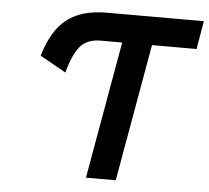

<svg xmlns="http://www.w3.org/2000/svg" viewBox="-51 -754 880 809"><g transform="rotate(5 389.5 -350.0)"><path d="M341.5 0 444 -580.5H353.5Q295 -580.5 265.8 -545Q236.5 -509.5 216.5 -433.5L106.5 -495.5Q126 -561.5 158 -607.2Q190 -653 241.8 -676.5Q293.5 -700 372 -700H779L758.5 -580.5H570L467.5 0Z"/></g></svg>

Font: Overpass
Style: Bold Italic
Weight: 700
Italic angle: -10°
Designer: Delve Withrington, Dave Bailey, Thomas Jockin
Foundry: Delve Fonts LLC
Version: Version 4.000; ttfautohint (v1.8.3)